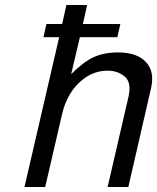

<svg xmlns="http://www.w3.org/2000/svg" viewBox="-20 -749 630 769"><path d="M495 -363Q507 -419 480 -442Q452 -466 411 -466Q347 -466 296 -417Q246 -369 228 -289L161 0H78L217 -600H154L166 -653H229L246 -729H329L312 -653H462L450 -600H300L265 -452Q314 -501 355 -520Q396 -539 453 -539Q529 -539 565 -500Q600 -462 585 -396L494 0H411Z"/></svg>

Font: Miedinger
Style: Italic
Weight: 400
Italic angle: -13°
Version: Version 001.000